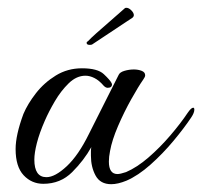

<svg xmlns="http://www.w3.org/2000/svg" viewBox="-20 -466 518 492"><path d="M265 6Q237 6 225 -16Q213 -38 213 -67Q213 -72 213 -78Q213 -84 214 -89Q195 -55 165 -25Q135 5 91 5Q61 5 40.5 -17Q20 -39 20 -84Q20 -120 40 -174Q51 -200 72 -227Q93 -254 123 -272.5Q153 -291 190 -291Q230 -291 246 -276Q262 -261 266 -253Q266 -252 266.5 -251.5Q267 -251 267 -250Q267 -241 256 -241Q251 -241 246 -246Q234 -260 222 -266Q210 -272 199 -272Q176 -272 156 -252.5Q136 -233 120.5 -206.5Q105 -180 95 -157Q81 -125 74.5 -99.5Q68 -74 68 -57Q68 -12 99 -12Q121 -12 151 -40Q181 -68 208 -123Q232 -171 251 -208.5Q270 -246 284 -274Q287 -281 299 -284.5Q311 -288 323 -288Q334 -288 343 -284.5Q352 -281 352 -273Q352 -269 347 -262Q335 -245 316.5 -212Q298 -179 282.5 -143Q267 -107 262 -79Q259 -64 259 -52Q259 -20 281 -20Q288 -20 303 -25Q331 -37 360.5 -62.5Q390 -88 416.5 -119Q443 -150 461 -177Q470 -190 475 -190Q478 -190 478 -185Q478 -177 470 -165Q452 -138 424.5 -105Q397 -72 365.5 -44Q334 -16 304 -3Q282 6 265 6ZM210 -351Q202 -351 202 -356Q202 -359 205 -360Q210 -365 215.5 -370.5Q221 -376 227 -381L300 -445Q301 -446 304 -446Q310 -446 316.5 -439.5Q323 -433 323 -427Q323 -424 320 -421L216 -352Q214 -351 210 -351Z"/></svg>

Font: Gwendolyn
Style: Bold
Weight: 700
Designer: Robert E. Leuschke
Foundry: Robert E. Leuschke
Version: Version 1.010; ttfautohint (v1.8.3)